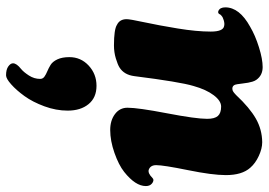

<svg xmlns="http://www.w3.org/2000/svg" viewBox="-150 -384 909 650"><g transform="rotate(90 305.0 -58.5)"><path d="M460.9 -491.2Q482.4 -491.2 507.3 -479.7Q532.2 -468.3 547.4 -450.7Q572.3 -422.9 572.3 -368.2Q572.3 -322.3 555.4 -239.5Q538.6 -156.7 538.6 -132.3Q538.6 -112.3 554.7 -106.9Q566.4 -104 582 -119.6Q587.4 -125 594.7 -121.6Q598.6 -120.1 601.6 -117.2Q609.4 -110.4 609.4 -97.2Q609.4 -62 561.5 -23.9Q538.1 -5.4 497.1 9Q456.1 23.4 419.4 23.4Q387.2 23.4 365.7 7.3Q344.2 -8.8 344.2 -35.2Q344.2 -70.8 363 -168.7Q381.8 -266.6 381.8 -304.7Q381.8 -330.1 372.1 -341.1Q362.3 -352.1 340.3 -352.1Q320.8 -352.1 301.8 -326.9Q282.7 -301.8 270.5 -258.3Q256.8 -212.9 237.3 -58.6Q232.9 -23.4 207.5 -7.8Q198.2 -2 177.2 4.4Q156.2 10.7 133.3 10.7Q79.1 10.7 63.5 0.5Q44.4 -8.8 44.4 -32.2Q44.4 -43.5 54.9 -92.3Q65.4 -141.1 75.9 -205.1Q86.4 -269 86.4 -316.9Q86.4 -359.4 67.4 -362.3Q59.6 -364.3 48.6 -361.1Q37.6 -357.9 33.7 -354L30.8 -351.6Q27.8 -348.6 26.9 -345.7Q23.4 -340.3 16.6 -342.8Q4.4 -348.1 4.4 -366.2Q4.4 -414.1 69.8 -450.2Q99.6 -467.8 139.6 -480.2Q179.7 -492.7 206.5 -492.7Q234.4 -492.7 249.5 -471.7Q253.4 -466.3 255.9 -458.3Q258.3 -450.2 259.5 -443.4Q260.7 -436.5 262.2 -424.6Q263.7 -412.6 264.6 -406.7Q266.6 -390.1 279.8 -390.1Q282.7 -390.1 285.2 -390.9Q287.6 -391.6 290 -393.3Q292.5 -395 293.7 -396Q294.9 -397 297.9 -399.7Q300.8 -402.3 301.3 -402.8Q344.2 -448.7 381.1 -469.7Q418 -490.7 460.9 -491.2ZM193.8 352.5Q193.8 340.3 212.9 325.2Q223.6 316.4 235.1 298.6Q246.6 280.8 246.6 260.7Q246.6 251.5 239 246.1Q231.4 240.7 220.7 236.3Q210 231.9 199 225.1Q188 218.3 180.4 202.1Q172.9 186 172.9 161.6Q172.9 123 201.4 96.4Q230 69.8 270 69.8Q310.1 69.8 332 96.7Q354 123.5 354 167.5Q354 206.5 339.4 246.3Q324.7 286.1 304.7 313.7Q284.7 341.3 265.1 358.6Q245.6 376 234.4 376Q214.8 376 204.3 368.4Q193.8 360.8 193.8 352.5Z"/></g></svg>

Font: Cooper* ExtraBold
Style: Italic
Weight: 800
Italic angle: -7°
Designer: Owen Earl
Foundry: indestructible type*
Version: Version 0.001